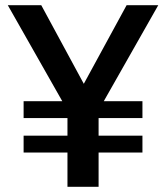

<svg xmlns="http://www.w3.org/2000/svg" viewBox="-20 -720 640 740"><path d="M71 -132V-197H240V-265H71V-330H220L10 -700H139L303 -397L468 -700H590L380 -330H529V-265H360V-197H529V-132H360V0H240V-132Z"/></svg>

Font: Red Hat Mono SemiBold
Style: Regular
Weight: 600
Monospace: yes
Designer: Pentagram, MCKL
Foundry: Pentagram, MCKL
Version: Version 1.023